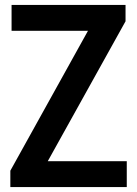

<svg xmlns="http://www.w3.org/2000/svg" viewBox="-20 -760 557 780"><path d="M22 0V-66.5L337.5 -635H27V-740H490V-673.5L174 -105H495V0Z"/></svg>

Font: Encode Sans Condensed SemiBold
Style: Regular
Weight: 600
Width: 3
Designer: Multiple Designers
Foundry: Impallari Type
Version: Version 3.000; ttfautohint (v1.8.3) -l 8 -r 50 -G 200 -x 14 